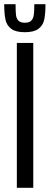

<svg xmlns="http://www.w3.org/2000/svg" viewBox="-34 -892 236 912"><path d="M46 0V-688H124V0ZM-14 -872H40Q40 -837 42 -820.5Q44 -804 53.5 -794Q63 -784 84 -784Q105 -784 114.5 -794Q124 -804 126.5 -821Q129 -838 129 -872H182Q182 -826 176 -798.5Q170 -771 148.5 -755Q127 -739 84 -739Q41 -739 19.5 -755Q-2 -771 -8 -798.5Q-14 -826 -14 -872Z"/></svg>

Font: Saira Ultra Condensed Medium
Style: Regular
Weight: 500
Width: 1
Designer: Hector Gatti with collaboration of the Omnibus-Type team
Foundry: Omnibus-Type
Version: Version 1.001; ttfautohint (v1.8)